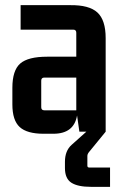

<svg xmlns="http://www.w3.org/2000/svg" viewBox="-20 -511 474 745"><path d="M187 8H149Q85 8 56.5 -18Q28 -44 28 -106V-170Q28 -238 58.5 -264.5Q89 -291 163 -291H276V-384Q276 -396 264 -396H60V-491H252Q326 -492 358 -462.5Q390 -433 390 -363V0L327 77Q319 86 319 94V132Q319 139 326 139H407V214H333Q282 214 257 198Q232 182 232 141V117Q232 74 258 51L315 0H288L279 -63Q267 8 187 8ZM276 -83V-210H152Q140 -210 140 -198V-95Q140 -83 152 -83Z"/></svg>

Font: Gemunu Libre
Style: Bold
Weight: 700
Designer: Puspanada Ekanayake, Sola Matas, Pathum Egodawatta, Kosala Senevirathne
Foundry: mooniak
Version: Version 1.100